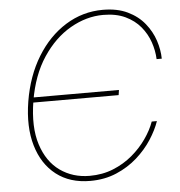

<svg xmlns="http://www.w3.org/2000/svg" viewBox="-53 -787 794 847"><g transform="rotate(-5 344.0 -363.5)"><path d="M313 9.8Q223.1 9.8 162.6 -37.1Q102.1 -84 77.4 -168Q52.7 -252 70.8 -363.3Q89.4 -475.1 140.9 -559.1Q192.4 -643.1 268.1 -690.2Q343.8 -737.3 433.1 -737.3Q497.1 -737.3 542.7 -715.3Q588.4 -693.4 617.2 -657.7Q646 -622.1 659.7 -580.6Q673.3 -539.1 673.8 -500H650.9Q649.4 -537.6 636.5 -575.4Q623.5 -613.3 597.4 -644.8Q571.3 -676.3 530.5 -695.6Q489.7 -714.8 433.1 -714.8Q358.4 -714.8 287.4 -674.1Q216.3 -633.3 164.3 -554.9Q112.3 -476.6 93.3 -363.3Q74.7 -249 99.9 -170.9Q125 -92.8 181.4 -52.7Q237.8 -12.7 312.5 -12.7Q369.1 -12.7 416.7 -32Q464.4 -51.3 502 -83Q539.6 -114.7 565.9 -152.6Q592.3 -190.4 605.5 -227.5H628.4Q615.2 -189 588.4 -147.5Q561.5 -106 521.5 -70.3Q481.4 -34.7 429.2 -12.5Q377 9.8 313 9.8ZM82.5 -356.4 85.9 -378.9H473.6L470.2 -356.4Z"/></g></svg>

Font: Inter 24pt Thin
Style: Italic
Weight: 250
Italic angle: -9.3988°
Version: Version 4.001;git-66647c0bb